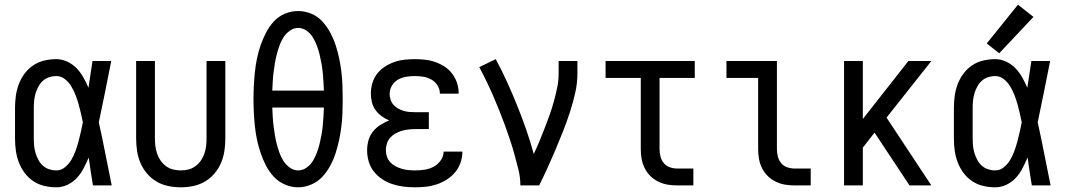

<svg xmlns="http://www.w3.org/2000/svg" viewBox="-20 -790 4540 818"><path d="M220 8Q245 8 268 -3Q291 -14 308 -32.5Q325 -51 336.5 -73.5Q348 -96 358 -119Q362 -89 366.5 -59.5Q371 -30 376 0H456Q442 -67 429 -134.5Q416 -202 401 -269Q415 -334 428 -399.5Q441 -465 454 -530H374Q370 -502 365.5 -473.5Q361 -445 357 -416Q347 -439 335 -460.5Q323 -482 306 -499.5Q289 -517 266.5 -527.5Q244 -538 220 -538Q194 -538 168.5 -532Q143 -526 121.5 -511.5Q100 -497 84.5 -476Q69 -455 60 -431Q51 -407 47.5 -381.5Q44 -356 44 -330V-200Q44 -174 47.5 -148.5Q51 -123 60 -99Q69 -75 84.5 -54Q100 -33 121.5 -18.5Q143 -4 168.5 2Q194 8 220 8ZM220 -64Q204 -64 189 -69Q174 -74 162.5 -84.5Q151 -95 143.5 -109Q136 -123 131.5 -138Q127 -153 125.5 -168.5Q124 -184 124 -200V-330Q124 -346 125.5 -361.5Q127 -377 131.5 -392Q136 -407 143.5 -421Q151 -435 162.5 -445.5Q174 -456 189 -461Q204 -466 220 -466Q240 -466 256.5 -453Q273 -440 283.5 -422.5Q294 -405 301.5 -386Q309 -367 314.5 -347.5Q320 -328 324.5 -308.5Q329 -289 333 -269Q329 -248 324.5 -228Q320 -208 314.5 -187.5Q309 -167 302 -147.5Q295 -128 284.5 -110Q274 -92 257.5 -78Q241 -64 220 -64Z M750 8Q777 8 803.5 2.5Q830 -3 853 -16.5Q876 -30 893.5 -50.5Q911 -71 921.5 -95.5Q932 -120 936 -146.5Q940 -173 940 -200V-530H860V-200Q860 -184 858 -167.5Q856 -151 850.5 -135Q845 -119 835.5 -105.5Q826 -92 812.5 -82Q799 -72 783 -68Q767 -64 750 -64Q734 -64 717.5 -68Q701 -72 687.5 -82Q674 -92 664.5 -105.5Q655 -119 649.5 -135Q644 -151 642 -167.5Q640 -184 640 -200V-530H560V-200Q560 -173 564 -146.5Q568 -120 578.5 -95.5Q589 -71 606.5 -50.5Q624 -30 647 -16.5Q670 -3 696.5 2.5Q723 8 750 8Z M1250 8Q1279 8 1306.5 -4Q1334 -16 1353.5 -37Q1373 -58 1387 -84Q1401 -110 1410 -138Q1419 -166 1425 -194.5Q1431 -223 1434.5 -251.5Q1438 -280 1439 -309.5Q1440 -339 1440 -368Q1440 -397 1439 -426Q1438 -455 1434.5 -484Q1431 -513 1425 -541.5Q1419 -570 1410 -597.5Q1401 -625 1387 -651Q1373 -677 1353.5 -698.5Q1334 -720 1306.5 -731.5Q1279 -743 1250 -743Q1221 -743 1193.5 -731.5Q1166 -720 1146.5 -698.5Q1127 -677 1113.5 -651Q1100 -625 1090.5 -597.5Q1081 -570 1075 -541.5Q1069 -513 1066 -484Q1063 -455 1061.5 -426Q1060 -397 1060 -368Q1060 -339 1061.5 -309.5Q1063 -280 1066 -251.5Q1069 -223 1075 -194.5Q1081 -166 1090.5 -138Q1100 -110 1113.5 -84Q1127 -58 1146.5 -37Q1166 -16 1193.5 -4Q1221 8 1250 8ZM1250 -64Q1231 -64 1214.5 -76Q1198 -88 1187.5 -104.5Q1177 -121 1170.5 -139.5Q1164 -158 1159 -177Q1154 -196 1151 -215Q1148 -234 1145.5 -253.5Q1143 -273 1142 -292.5Q1141 -312 1140 -332H1360Q1359 -312 1358 -292.5Q1357 -273 1355 -253.5Q1353 -234 1349.5 -215Q1346 -196 1341.5 -177Q1337 -158 1330 -139.5Q1323 -121 1313 -104.5Q1303 -88 1286.5 -76Q1270 -64 1250 -64ZM1360 -404H1140Q1141 -423 1142 -442.5Q1143 -462 1145.5 -481.5Q1148 -501 1151 -520Q1154 -539 1159 -558Q1164 -577 1170.5 -595.5Q1177 -614 1187.5 -630.5Q1198 -647 1214.5 -659Q1231 -671 1250 -671Q1270 -671 1286.5 -659Q1303 -647 1313 -630.5Q1323 -614 1330 -595.5Q1337 -577 1341.5 -558Q1346 -539 1349.5 -520Q1353 -501 1355 -481.5Q1357 -462 1358 -442.5Q1359 -423 1360 -404Z M1748 8Q1771 8 1794.5 5.5Q1818 3 1840.5 -4.5Q1863 -12 1883.5 -25Q1904 -38 1919 -56Q1934 -74 1942 -97Q1950 -120 1950 -143Q1950 -144 1950 -144Q1950 -144 1950 -144H1870Q1870 -144 1870 -144Q1870 -144 1870 -144Q1870 -124 1857.5 -106.5Q1845 -89 1827 -79.5Q1809 -70 1788.5 -67Q1768 -64 1748 -64Q1733 -64 1719 -65.5Q1705 -67 1691.5 -71Q1678 -75 1665.5 -81.5Q1653 -88 1643 -98.5Q1633 -109 1628.5 -122.5Q1624 -136 1624 -150Q1624 -165 1628.5 -179Q1633 -193 1643 -204Q1653 -215 1666 -222Q1679 -229 1693 -233Q1707 -237 1721.5 -238.5Q1736 -240 1750 -240H1807V-312H1750Q1737 -312 1724.5 -313Q1712 -314 1700 -317.5Q1688 -321 1676.5 -327.5Q1665 -334 1656.5 -343.5Q1648 -353 1644 -365.5Q1640 -378 1640 -390Q1640 -409 1650 -425.5Q1660 -442 1676 -451Q1692 -460 1710.5 -463Q1729 -466 1747 -466Q1766 -466 1784 -463Q1802 -460 1818 -451Q1834 -442 1844 -426Q1854 -410 1854 -392Q1854 -392 1854 -391.5Q1854 -391 1854 -391H1934Q1934 -391 1934 -392Q1934 -393 1934 -393Q1934 -416 1927 -437Q1920 -458 1906.5 -476Q1893 -494 1874.5 -506Q1856 -518 1835 -525.5Q1814 -533 1791.5 -535.5Q1769 -538 1747 -538Q1725 -538 1702.5 -535.5Q1680 -533 1659 -525.5Q1638 -518 1619 -505.5Q1600 -493 1586.5 -475.5Q1573 -458 1566.5 -436Q1560 -414 1560 -392Q1560 -373 1564.5 -354.5Q1569 -336 1580 -321Q1591 -306 1606 -295Q1621 -284 1638 -277Q1618 -269 1600 -257.5Q1582 -246 1568.5 -229Q1555 -212 1549.5 -191Q1544 -170 1544 -149Q1544 -125 1551 -101.5Q1558 -78 1573 -59Q1588 -40 1608.5 -26.5Q1629 -13 1652 -5.5Q1675 2 1699 5Q1723 8 1748 8Z M2197 0H2277Q2296 -38 2313.5 -76.5Q2331 -115 2347.5 -154Q2364 -193 2379.5 -232.5Q2395 -272 2408 -312Q2421 -352 2430.5 -393.5Q2440 -435 2440 -477V-530H2360V-477Q2360 -447 2354 -417.5Q2348 -388 2340 -359Q2332 -330 2322 -301.5Q2312 -273 2301 -245Q2290 -217 2278.5 -189Q2267 -161 2254 -134Q2240 -186 2222 -237.5Q2204 -289 2183.5 -340Q2163 -391 2140.5 -440.5Q2118 -490 2092 -538L2022 -504Q2038 -474 2052.5 -444Q2067 -414 2080.5 -383Q2094 -352 2106.5 -321Q2119 -290 2130.5 -258.5Q2142 -227 2152.5 -195.5Q2163 -164 2172 -131.5Q2181 -99 2189 -66.5Q2197 -34 2197 0Z M2865 0H2934V-72H2865Q2849 -72 2833.5 -77.5Q2818 -83 2808 -95Q2798 -107 2794 -123Q2790 -139 2790 -155V-458H2940V-530H2560V-458H2710V-155Q2710 -134 2713.5 -113.5Q2717 -93 2726.5 -74Q2736 -55 2750.5 -40.5Q2765 -26 2784 -16.5Q2803 -7 2823.5 -3.5Q2844 0 2865 0Z M3365 0H3434V-72H3365Q3349 -72 3333.5 -77.5Q3318 -83 3308 -95Q3298 -107 3294 -123Q3290 -139 3290 -155V-530H3075V-458H3210V-155Q3210 -134 3213.5 -113.5Q3217 -93 3226.5 -74Q3236 -55 3250.5 -40.5Q3265 -26 3284 -16.5Q3303 -7 3323.5 -3.5Q3344 0 3365 0Z M3576 0H3656V-161L3706 -225L3731 -187L3855 0H3948L3757 -289L3948 -530H3850L3656 -283V-530H3576Z M4220 8Q4245 8 4268 -3Q4291 -14 4308 -32.5Q4325 -51 4336.5 -73.5Q4348 -96 4358 -119Q4362 -89 4366.5 -59.5Q4371 -30 4376 0H4456Q4442 -67 4429 -134.5Q4416 -202 4401 -269Q4415 -334 4428 -399.5Q4441 -465 4454 -530H4374Q4370 -502 4365.5 -473.5Q4361 -445 4357 -416Q4347 -439 4335 -460.5Q4323 -482 4306 -499.5Q4289 -517 4266.5 -527.5Q4244 -538 4220 -538Q4194 -538 4168.5 -532Q4143 -526 4121.5 -511.5Q4100 -497 4084.5 -476Q4069 -455 4060 -431Q4051 -407 4047.5 -381.5Q4044 -356 4044 -330V-200Q4044 -174 4047.5 -148.5Q4051 -123 4060 -99Q4069 -75 4084.5 -54Q4100 -33 4121.5 -18.5Q4143 -4 4168.5 2Q4194 8 4220 8ZM4220 -64Q4204 -64 4189 -69Q4174 -74 4162.5 -84.5Q4151 -95 4143.5 -109Q4136 -123 4131.5 -138Q4127 -153 4125.5 -168.5Q4124 -184 4124 -200V-330Q4124 -346 4125.5 -361.5Q4127 -377 4131.5 -392Q4136 -407 4143.5 -421Q4151 -435 4162.5 -445.5Q4174 -456 4189 -461Q4204 -466 4220 -466Q4240 -466 4256.5 -453Q4273 -440 4283.5 -422.5Q4294 -405 4301.5 -386Q4309 -367 4314.5 -347.5Q4320 -328 4324.5 -308.5Q4329 -289 4333 -269Q4329 -248 4324.5 -228Q4320 -208 4314.5 -187.5Q4309 -167 4302 -147.5Q4295 -128 4284.5 -110Q4274 -92 4257.5 -78Q4241 -64 4220 -64ZM4237 -563 4383 -718 4317 -770 4184 -605Z"/></svg>

Font: Iosevka SS09
Style: Regular
Weight: 400
Monospace: yes
Designer: Belleve Invis
Foundry: Belleve Invis
Version: Version 5.2.1; ttfautohint (v1.8.3)